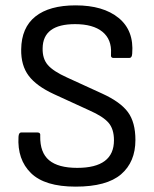

<svg xmlns="http://www.w3.org/2000/svg" viewBox="-20 -685 576 716"><path d="M262 11Q147 11 95.5 -39.5Q44 -90 49 -175Q50 -191 59 -191H120Q132 -191 130 -177Q129 -116 163 -87.5Q197 -59 268 -59Q405 -59 405 -162Q405 -204 384.5 -227.5Q364 -251 314 -273L181 -334Q116 -364 87 -402.5Q58 -441 59 -501Q60 -582 112 -623.5Q164 -665 262 -665Q365 -665 422.5 -618Q480 -571 473 -485Q472 -469 463 -469H402Q398 -469 395.5 -472Q393 -475 394 -485Q397 -538 362 -566.5Q327 -595 260 -595Q140 -595 139 -505Q138 -466 158.5 -442.5Q179 -419 230 -396L361 -336Q429 -305 457 -267Q485 -229 485 -163Q485 -81 431.5 -35Q378 11 262 11Z"/></svg>

Font: Sofia Sans Semi Condensed
Style: Regular
Weight: 400
Designer: Botio Nikoltchev, Ani Petrova
Foundry: lettersoup
Version: Version 4.100; ttfautohint (v1.8.4.7-5d5b)